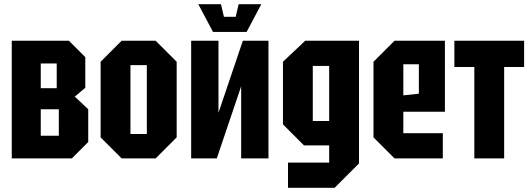

<svg xmlns="http://www.w3.org/2000/svg" viewBox="-20 -754 2527 914"><path d="M36 -560V0H322L400 -78V-234L336 -294L386 -336V-482L308 -560ZM174 -334V-452H250V-334ZM174 -108V-234H260V-108Z M459 -100V-460L559 -560H721L821 -460V-100L721 0H559ZM601 -116H679V-444H601Z M1258 0H1128V-343L1012 0H890V-560H1020V-217L1136 -560H1258ZM1116 -734H1224L1154 -602H994L924 -734H1032L1046 -674H1102Z M1351 140V20H1547V-62H1427L1327 -162V-460L1433 -560H1689V24L1573 140ZM1469 -440V-178H1547V-440Z M1758 -100V-460L1858 -560H2098V-222H1900V-120H2088V0H1858ZM1900 -300 1974 -308V-448H1900Z M2380 0V-435H2475V-560H2143V-435H2238V0Z"/></svg>

Font: Tektur Condensed SemiBold
Style: Regular
Weight: 600
Width: 3
Designer: Adam Jagosz
Foundry: Adam Jagosz
Version: Version 1.005;gftools[0.9.30]